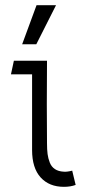

<svg xmlns="http://www.w3.org/2000/svg" viewBox="-20 -703 330 736"><path d="M225.1 13.2Q168.5 13.2 135.7 -22.9Q103 -59.1 103 -127.9V-418H22L33.2 -470.2H160.2Q158.7 -295.4 160.2 -153.8Q160.2 -129.4 162.4 -112.5Q164.6 -95.7 170.9 -79.6Q177.2 -63.5 190.7 -54.7Q204.1 -45.9 224.1 -44.9Q235.4 -43.5 256.8 -48.8L270 5.9Q250 13.2 225.1 13.2ZM64.9 -533.2 120.1 -683.1H194.8L119.1 -533.2Z"/></svg>

Font: Kreadon Light
Style: Regular
Weight: 300
Designer: kohakuno
Foundry: StudioGnu
Version: Version 1.000;Glyphs 3.1.2 (3151)